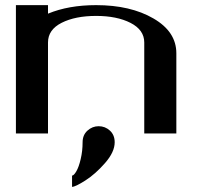

<svg xmlns="http://www.w3.org/2000/svg" viewBox="-20 -520 790 748"><path d="M364.3 -28.3Q389.6 -28.3 408.2 -11.2Q426.8 5.9 426.8 34.2Q426.8 72.3 389.2 115.2Q351.6 158.2 312.5 183.1Q273.4 208 260.7 208V164.1Q267.6 164.1 277.3 147.5Q287.1 130.9 294.4 99.6Q301.8 68.4 301.8 34.2Q301.8 5.9 320.8 -11.2Q339.8 -28.3 364.3 -28.3ZM667 0H542V-354.5Q542 -403.3 488.8 -430.7Q435.5 -458 354.5 -458Q273.4 -458 220.2 -431.2Q167 -404.3 167 -354.5V0H42V-500H167V-466.8Q247.1 -500 354.5 -500Q488.3 -500 577.6 -448.2Q667 -396.5 667 -312.5Z"/></svg>

Font: okolaks
Style: Bold
Weight: 600
Width: 8
Version: Version 000.6.0